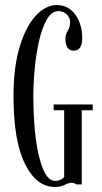

<svg xmlns="http://www.w3.org/2000/svg" viewBox="-20 -730 403 760"><path d="M196 10Q124.5 10 79 -81Q33.5 -172 33.5 -349Q33.5 -466.5 58.5 -547Q83.5 -627.5 122.5 -668.8Q161.5 -710 204.5 -710Q237 -710 259.8 -691.5Q282.5 -673 294 -643.2Q305.5 -613.5 305.5 -580Q305.5 -529.5 272 -529.5Q255 -529.5 247 -542Q239 -554.5 239 -575Q239 -595 248.2 -608.2Q257.5 -621.5 257.5 -644Q257.5 -660 244.2 -673Q231 -686 211.5 -686Q185 -686 166.2 -654.2Q147.5 -622.5 135.5 -571.5Q123.5 -520.5 117.8 -461.8Q112 -403 112 -349Q112 -253 122.2 -177.2Q132.5 -101.5 151.8 -57.8Q171 -14 198 -14Q211 -14 220.2 -19Q229.5 -24 234 -29.5V-293.5H192.5V-316.5H347V-293.5H303.5V0H281Q280.5 -1 276.2 -3.8Q272 -6.5 264 -6.5Q251.5 -6.5 236.2 1.8Q221 10 196 10Z"/></svg>

Font: Imbue 50pt
Style: Regular
Weight: 400
Designer: Tyler Finck
Foundry: Etcetera Type Company
Version: Version 1.102; ttfautohint (v1.8.3)